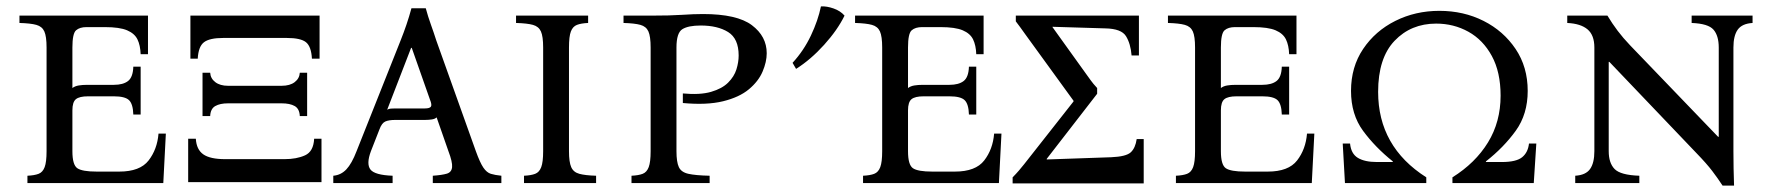

<svg xmlns="http://www.w3.org/2000/svg" viewBox="-20 -574 5557 602"><path d="M66 0V-23Q88 -24 101 -29Q114 -34 120 -50Q126 -66 126 -100V-425Q126 -460 119 -475.5Q112 -491 94 -496Q76 -501 41 -502V-525H444V-404H421Q420 -432 411 -450.5Q402 -469 378.5 -479Q355 -489 309 -489H251Q230 -489 218.5 -479Q207 -469 207 -425V-298Q215 -304 226.5 -306Q238 -308 254 -308H337Q366 -308 381.5 -320Q397 -332 398 -365H421V-215H398Q397 -248 384.5 -260Q372 -272 337 -272H256Q229 -272 218 -263Q207 -254 207 -228V-100Q207 -57 222.5 -46.5Q238 -36 283 -36H354Q419 -36 446 -71Q473 -106 477 -155H500L492 0Z M577 -390V-525H982V-390H958Q956 -428 939.5 -441.5Q923 -455 879 -455H680Q637 -455 619.5 -441.5Q602 -428 600 -390ZM615 -210V-346H639Q640 -328 655 -316.5Q670 -305 695 -305H863Q889 -305 904 -316.5Q919 -328 920 -346H943V-210H920Q919 -233 904 -241.5Q889 -250 863 -250H695Q670 -250 655 -241.5Q640 -233 639 -210ZM570 -3V-139H594Q596 -105 617.5 -90Q639 -75 686 -75H872Q910 -75 936.5 -87Q963 -99 965 -139H988V-3Z M1472 -100Q1485 -64 1495.5 -48.5Q1506 -33 1519 -29Q1532 -25 1552 -23V0H1337V-23Q1366 -25 1381 -29.5Q1396 -34 1397.5 -50Q1399 -66 1386 -100L1349 -206Q1344 -201 1334 -199.5Q1324 -198 1313 -198H1220Q1199 -198 1188 -193Q1177 -188 1170 -169L1143 -100Q1128 -60 1141.5 -42.5Q1155 -25 1211 -23V0H1025V-23Q1049 -25 1066 -43Q1083 -61 1098 -100L1236 -447Q1246 -472 1254.5 -497Q1263 -522 1270 -548H1315Q1322 -522 1331 -497Q1340 -472 1348 -447ZM1312 -234Q1327 -234 1331 -239.5Q1335 -245 1328 -262L1271 -424H1269L1194 -230Q1199 -233 1205.5 -233.5Q1212 -234 1220 -234Z M1764 -100Q1764 -66 1771 -50Q1778 -34 1796.5 -29Q1815 -24 1849 -23V0H1623V-23Q1645 -24 1658 -29Q1671 -34 1677 -50Q1683 -66 1683 -100V-425Q1683 -460 1676 -475.5Q1669 -491 1651 -496Q1633 -501 1598 -502V-525H1824V-502Q1802 -501 1789 -496Q1776 -491 1770 -475.5Q1764 -460 1764 -425Z M1960 0V-23Q1982 -24 1995 -29Q2008 -34 2014 -50Q2020 -66 2020 -100V-425Q2020 -460 2013 -475.5Q2006 -491 1988 -496Q1970 -501 1935 -502V-525H2020Q2082 -525 2118.5 -527.5Q2155 -530 2184 -530Q2291 -530 2337.5 -495Q2384 -460 2384 -407Q2384 -380 2371 -349.5Q2358 -319 2328 -294Q2298 -269 2247 -256.5Q2196 -244 2121 -251V-281Q2175 -276 2209.5 -286Q2244 -296 2263 -315Q2282 -334 2289 -356.5Q2296 -379 2296 -400Q2296 -453 2263 -473.5Q2230 -494 2177 -494Q2138 -494 2119.5 -482.5Q2101 -471 2101 -425V-100Q2101 -66 2108.5 -50Q2116 -34 2138.5 -29Q2161 -24 2205 -23V0Z M2686 0V-23Q2708 -24 2721 -29Q2734 -34 2740 -50Q2746 -66 2746 -100V-425Q2746 -460 2739 -475.5Q2732 -491 2714 -496Q2696 -501 2661 -502V-525H3064V-404H3041Q3040 -432 3031 -450.5Q3022 -469 2998.5 -479Q2975 -489 2929 -489H2871Q2850 -489 2838.5 -479Q2827 -469 2827 -425V-298Q2835 -304 2846.5 -306Q2858 -308 2874 -308H2957Q2986 -308 3001.5 -320Q3017 -332 3018 -365H3041V-215H3018Q3017 -248 3004.5 -260Q2992 -272 2957 -272H2876Q2849 -272 2838 -263Q2827 -254 2827 -228V-100Q2827 -57 2842.5 -46.5Q2858 -36 2903 -36H2974Q3039 -36 3066 -71Q3093 -106 3097 -155H3120L3112 0ZM2554 -554Q2572 -555 2593.5 -547.5Q2615 -540 2628 -525Q2606 -480 2564 -433.5Q2522 -387 2476 -358L2465 -377Q2500 -415 2522.5 -462.5Q2545 -510 2554 -554Z M3420 -280 3262 -76V-74L3464 -81Q3511 -83 3525.5 -96.5Q3540 -110 3544 -138H3566V1H3155V-18Q3165 -28 3174.5 -39Q3184 -50 3191 -59L3346 -256V-258L3195 -466Q3187 -477 3178.5 -489Q3170 -501 3165 -507V-525H3551V-400H3528Q3525 -437 3510.5 -460.5Q3496 -484 3446 -485L3280 -490V-489L3387 -340Q3393 -332 3400 -322Q3407 -312 3420 -298Z M3667 0V-23Q3689 -24 3702 -29Q3715 -34 3721 -50Q3727 -66 3727 -100V-425Q3727 -460 3720 -475.5Q3713 -491 3695 -496Q3677 -501 3642 -502V-525H4045V-404H4022Q4021 -432 4012 -450.5Q4003 -469 3979.5 -479Q3956 -489 3910 -489H3852Q3831 -489 3819.5 -479Q3808 -469 3808 -425V-298Q3816 -304 3827.5 -306Q3839 -308 3855 -308H3938Q3967 -308 3982.5 -320Q3998 -332 3999 -365H4022V-215H3999Q3998 -248 3985.5 -260Q3973 -272 3938 -272H3857Q3830 -272 3819 -263Q3808 -254 3808 -228V-100Q3808 -57 3823.5 -46.5Q3839 -36 3884 -36H3955Q4020 -36 4047 -71Q4074 -106 4078 -155H4101L4093 0Z M4774 -124H4797L4789 0H4534V-18Q4606 -63 4645.5 -127.5Q4685 -192 4685 -274Q4685 -348 4657.5 -398.5Q4630 -449 4584 -474.5Q4538 -500 4483 -500Q4404 -500 4352.5 -446Q4301 -392 4301 -286Q4301 -114 4452 -18V0H4197L4190 -124H4213Q4216 -92 4237.5 -79Q4259 -66 4297 -66H4347V-68Q4292 -112 4254 -163.5Q4216 -215 4216 -289Q4216 -364 4254 -420.5Q4292 -477 4355 -508.5Q4418 -540 4493 -540Q4569 -540 4631.5 -508.5Q4694 -477 4732 -420.5Q4770 -364 4770 -289Q4770 -216 4732.5 -164Q4695 -112 4639 -68V-66H4689Q4734 -66 4752.5 -81Q4771 -96 4774 -124Z M5381 8Q5366 -15 5348.5 -38Q5331 -61 5299 -94L5026 -380H5024V-100Q5024 -63 5042.5 -44Q5061 -25 5120 -23V0H4919V-23Q4952 -25 4965.5 -44Q4979 -63 4979 -100V-425Q4979 -464 4957.5 -482Q4936 -500 4894 -502V-525H5020Q5035 -500 5052 -477.5Q5069 -455 5091 -432L5367 -145H5369V-425Q5369 -462 5352.5 -481Q5336 -500 5284 -502V-525H5475V-502Q5442 -500 5428.5 -481Q5415 -462 5415 -425V-100Q5415 -72 5415.5 -46.5Q5416 -21 5417 8Z"/></svg>

Font: Bona Nova SC
Style: Regular
Weight: 400
Designer: Mateusz Machalski
Foundry: Capitalics
Version: Version 4.001; ttfautohint (v1.8.4.7-5d5b)